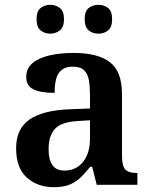

<svg xmlns="http://www.w3.org/2000/svg" viewBox="-20 -768 627 798"><path d="M203 10Q137 10 92 -29.5Q47 -69 47 -152Q47 -233 103 -271.5Q159 -310 272 -314L354 -317V-374Q354 -408 349.5 -434.5Q345 -461 329.5 -476Q314 -491 282 -491Q253 -491 236 -477Q219 -463 213 -438.5Q207 -414 207 -382Q148 -382 118.5 -397Q89 -412 89 -448Q89 -484 115.5 -506Q142 -528 187 -538Q232 -548 286 -548Q387 -548 437 -509.5Q487 -471 487 -377V-121Q487 -79 500.5 -64Q514 -49 548 -49H551V0H382L363 -75H355Q333 -47 313 -28.5Q293 -10 267.5 0Q242 10 203 10ZM247 -59Q296 -59 325 -95Q354 -131 354 -191V-268L303 -265Q235 -261 208.5 -232.5Q182 -204 182 -148Q182 -59 247 -59ZM389 -628Q366 -628 349 -641.5Q332 -655 332 -688Q332 -722 349 -735Q366 -748 389 -748Q412 -748 429 -735Q446 -722 446 -688Q446 -655 429 -641.5Q412 -628 389 -628ZM189 -628Q166 -628 149 -641.5Q132 -655 132 -688Q132 -722 149 -735Q166 -748 189 -748Q211 -748 228.5 -735Q246 -722 246 -688Q246 -655 228.5 -641.5Q211 -628 189 -628Z"/></svg>

Font: Noto Nastaliq Urdu SemiBold
Style: Regular
Weight: 600
Version: Version 3.007